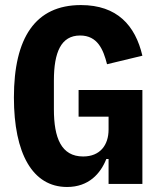

<svg xmlns="http://www.w3.org/2000/svg" viewBox="-20 -730 640 762"><path d="M410.9 0H545.1V-372.9H291.9V-267H410.9V-215.9C410.9 -154.1 377.1 -109 310 -109C223 -109 193.9 -182.9 193.9 -296.2V-410.2C193.9 -522 221.9 -589.1 297.9 -589.1C366.8 -589.1 389.9 -534.1 404.8 -475.1L545.1 -508.9C517 -628.9 445 -709.9 301.1 -709.9C120 -709.9 35.2 -579.9 35.2 -343C35.2 -121.1 109 12.1 246.1 12.1C332 12.1 378.9 -40.8 402 -99.1H410.9Z"/></svg>

Font: Margiela Mono Bold
Style: Regular
Weight: 700
Designer: Mike Abbink, Paul van der Laan, Pieter van Rosmalen
Foundry: Bold Monday
Version: Version 2.003 2021